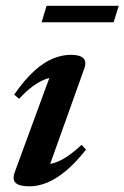

<svg xmlns="http://www.w3.org/2000/svg" viewBox="-20 -644 438 676"><path d="M32 -38 162.5 -393.5 184.5 -372.5Q163 -373.5 141 -365.5Q119 -357.5 95.8 -340.5Q72.5 -323.5 47 -296L30 -311Q66.5 -363.5 100.5 -394.2Q134.5 -425 166.8 -438Q199 -451 229.5 -451Q262 -451 273.8 -438.8Q285.5 -426.5 276.5 -402L146 -37L125.5 -65Q147 -63.5 169.2 -70Q191.5 -76.5 215.8 -92.5Q240 -108.5 267 -134L283 -117.5Q246 -70.5 211.5 -42Q177 -13.5 145.5 -0.8Q114 12 84 12Q47.5 12 35 -0.2Q22.5 -12.5 32 -38ZM126.5 -565.5 144 -623.5H398L380 -565.5Z"/></svg>

Font: Newsreader 24pt SemiBold
Style: Italic
Weight: 600
Italic angle: -17°
Designer: Hugues Gentile
Foundry: Production Type
Version: Version 1.003